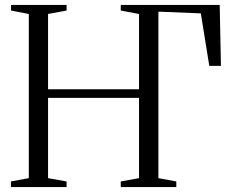

<svg xmlns="http://www.w3.org/2000/svg" viewBox="-20 -763 945 783"><path d="M24.5 0V-23L97.5 -36.5V-706L25 -720V-743H251.5V-720L176 -706V-399H547V-706L472.5 -720V-743H876L881 -494.5H833.5L799 -708.5L626 -715.5V-36.5L699 -23V0H472.5V-23L547 -36.5V-364H176V-36.5L251.5 -23V0Z"/></svg>

Font: Merriweather 120pt Light
Style: Regular
Weight: 300
Version: Version 2.100